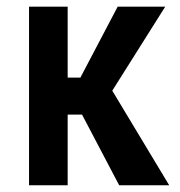

<svg xmlns="http://www.w3.org/2000/svg" viewBox="-20 -548 533 568"><path d="M180.2 -528.3V0H65.9V-528.3ZM468.8 -528.3 267.6 -209H153.3L137.7 -318.4H217.8L328.1 -528.3ZM332.5 0 211.9 -229.5 301.8 -296.9 480.5 0Z"/></svg>

Font: Roboto Condensed Medium
Style: Regular
Weight: 500
Designer: Christian Robertson
Foundry: Google
Version: Version 3.0